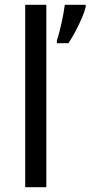

<svg xmlns="http://www.w3.org/2000/svg" viewBox="-20 -780 377 800"><path d="M173 0H85V-760H173ZM337 -751Q333 -733 321.5 -706Q310 -679 295 -650.5Q280 -622 265 -600H217V-612Q222 -626 227 -645Q232 -664 236.5 -684.5Q241 -705 244.5 -724.5Q248 -744 250 -760H337Z"/></svg>

Font: Noto Sans Georgian
Style: Regular
Weight: 400
Designer: Monotype Design Team, Akaki Razmadze
Foundry: Google LLC
Version: Version 2.002